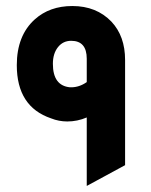

<svg xmlns="http://www.w3.org/2000/svg" viewBox="-20 -596 496 631"><path d="M265.1 15.1V-210Q234.4 -196.8 201.2 -196.8Q173.3 -196.8 147.9 -207Q35.2 -245.1 35.2 -381.8Q35.2 -479 94.2 -532.2Q143.1 -576.2 217.8 -576.2Q296.9 -576.2 346.2 -524.9Q391.1 -477.1 391.1 -398.9V-53.2ZM265.1 -402.8Q265.1 -461.9 213.9 -461.9Q187 -461.9 170.4 -440.9Q153.8 -419.9 153.8 -386.2Q153.8 -314.5 210 -309.1Q212.9 -309.1 213.9 -309.1Q240.7 -309.1 265.1 -326.2Z"/></svg>

Font: Tajawal
Style: Bold
Weight: 700
Designer: Boutros Fonts
Foundry: Created by Boutros International 2017
Version: Version 1.700